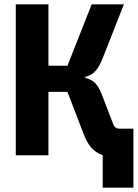

<svg xmlns="http://www.w3.org/2000/svg" viewBox="-20 -718 640 888"><path d="M455 0Q425 -11 404.5 -32.5Q384 -54 368 -95L292 -293H204V0H53V-698H204V-414H292L404 -698H553L455 -449Q439 -408 420.5 -388.5Q402 -369 375 -363V-357Q403 -351 420 -334Q437 -317 452 -278L504 -143Q511 -123 533 -123H597V150H455Z"/></svg>

Font: iA Writer Quattro V
Style: Regular
Weight: 400
Designer: Mike Abbink, Paul van der Laan, Pieter van Rosmalen, Oliver Reichenstein
Foundry: Information Architects Inc.
Version: Version 2.000